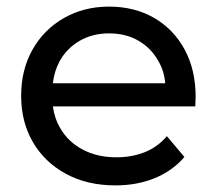

<svg xmlns="http://www.w3.org/2000/svg" viewBox="-20 -555 668 581"><path d="M329 6Q244 6 179.5 -29Q115 -64 79.5 -125Q44 -186 44 -265Q44 -344 78.5 -405Q113 -466 173.5 -500.5Q234 -535 310 -535Q387 -535 446 -501Q505 -467 538.5 -405.5Q572 -344 572 -262Q572 -256 571.5 -248Q571 -240 571 -233H140Q145 -196 163 -166Q187 -125 231 -102Q275 -79 332 -79Q379 -79 418 -94.5Q457 -110 485 -143L538 -80Q502 -38 448.5 -16Q395 6 329 6ZM480 -303Q477 -339 460 -369Q438 -409 399.5 -431.5Q361 -454 310 -454Q260 -454 221 -431.5Q182 -409 160 -369Q144 -339 140 -303Z"/></svg>

Font: Montserrat Z Med
Style: Regular
Weight: 500
Designer: Julieta Ulanovsky
Foundry: Julieta Ulanovsky
Version: Version 8.000